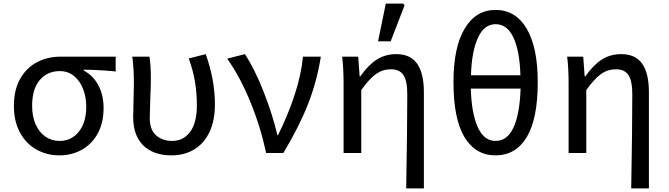

<svg xmlns="http://www.w3.org/2000/svg" viewBox="-20 -848 3707 1064"><path d="M57 -261Q57 -351 92.5 -412.5Q128 -474 186.5 -504Q245 -534 314 -534H621V-452Q529 -461 444 -462V-457Q496 -430 525 -375.5Q554 -321 554 -249Q554 -168 522 -109Q490 -50 434 -18.5Q378 13 309 13Q240 13 182.5 -19Q125 -51 91 -113Q57 -175 57 -261ZM458 -257Q458 -310 440.5 -355Q423 -400 390 -427Q357 -454 311 -454Q243 -454 200.5 -404.5Q158 -355 158 -261Q158 -203 177.5 -159Q197 -115 231.5 -91Q266 -67 310 -67Q376 -67 417 -118.5Q458 -170 458 -257Z M718 -200Q718 -231 720 -293Q722 -355 722 -386Q722 -472 713 -534H808Q816 -491 816 -409Q816 -364 813 -308L810 -194Q810 -129 845 -98Q880 -67 934 -67Q996 -67 1033.5 -117Q1071 -167 1071 -265Q1071 -329 1061 -392Q1051 -455 1026 -524L1120 -548Q1171 -406 1171 -269Q1171 -180 1141 -116.5Q1111 -53 1056.5 -20Q1002 13 931 13Q830 13 774 -42Q718 -97 718 -200Z M1239 -523 1337 -548Q1391 -467 1441 -339.5Q1491 -212 1517 -100H1521Q1575 -208 1612 -320Q1649 -432 1659 -534H1758Q1736 -396 1686.5 -270Q1637 -144 1550 0H1455Q1423 -148 1366.5 -285.5Q1310 -423 1239 -523Z M2237 -326Q2237 -399 2216 -431.5Q2195 -464 2146 -464Q2101 -464 2064.5 -438.5Q2028 -413 1982 -349V0H1884V-386Q1884 -471 1876 -534H1965L1973 -425H1977Q2021 -488 2068 -518Q2115 -548 2176 -548Q2255 -548 2292 -494.5Q2329 -441 2329 -338V196H2231Q2237 -140 2237 -326ZM2118 -828H2215L2222 -818L2145 -619H2075Z M2865 -357H2589Q2593 -220 2627.5 -143.5Q2662 -67 2726 -67Q2791 -67 2825.5 -141Q2860 -215 2865 -357ZM2960 -393Q2960 -189 2899 -88Q2838 13 2726 13Q2615 13 2554 -88Q2493 -189 2493 -393Q2493 -586 2555 -689.5Q2617 -793 2726 -793Q2837 -793 2898.5 -689.5Q2960 -586 2960 -393ZM2864 -431Q2860 -565 2825.5 -639.5Q2791 -714 2726 -714Q2663 -714 2628.5 -638.5Q2594 -563 2590 -431Z M3484 -326Q3484 -399 3463 -431.5Q3442 -464 3393 -464Q3348 -464 3311.5 -438.5Q3275 -413 3229 -349V0H3131V-386Q3131 -471 3123 -534H3212L3220 -425H3224Q3268 -488 3315 -518Q3362 -548 3423 -548Q3502 -548 3539 -494.5Q3576 -441 3576 -338V196H3478Q3484 -140 3484 -326Z"/></svg>

Font: Nebula Sans Medium
Style: Regular
Weight: 500
Designer: Paul D. Hunt for Adobe (as Source Sans)
Foundry: Nebula Entertainment & Broadcasting LLC
Version: Version 1.010